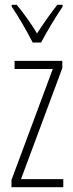

<svg xmlns="http://www.w3.org/2000/svg" viewBox="-20 -784 307 804"><path d="M117 -606H152C177 -653 213 -713 242 -756V-764H220C186 -720 163 -687 135 -644C110 -686 76 -733 50 -764H29V-756C53 -722 92 -655 117 -606ZM245 0V-34H68L241 -499V-529H41V-495H201L28 -30V0Z"/></svg>

Font: Noto Sans Gurmukhi UI ExtraCondensed ExtraLight
Style: Regular
Weight: 200
Width: 2
Designer: Jelle Bosma - Monotype Design Team
Foundry: Monotype Imaging Inc.
Version: Version 2.004